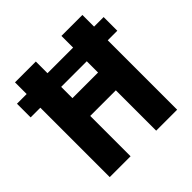

<svg xmlns="http://www.w3.org/2000/svg" viewBox="-188 -869 1023 1023"><g transform="rotate(-45 323.5 -357.0)"><path d="M70 0V-523H-3V-626H70V-714H227V-626H420V-714H578V-626H650V-523H578V0H420V-304H227V0ZM227 -438H420V-523H227Z"/></g></svg>

Font: Noto Sans Thai Cond ExtBd
Style: Regular
Weight: 800
Width: 3
Designer: Monotype Design Team
Foundry: Monotype Imaging Inc.
Version: Version 2.002; ttfautohint (v1.8.4.7-5d5b)